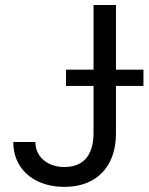

<svg xmlns="http://www.w3.org/2000/svg" viewBox="-20 -727 586 757"><path d="M437.2 -707.2V-202.3Q437.2 -135.4 412.3 -87.7Q387.4 -40.1 341.7 -15.2Q295.9 9.7 234.1 9.7Q175.8 9.7 130 -11.7Q84.3 -33.1 58.4 -73.2Q32.5 -113.3 32.5 -167.1H119.5Q119.5 -137.8 134.3 -115.5Q149.2 -93.2 175.1 -80.8Q201 -68.4 234.1 -68.4Q270.7 -68.4 296.6 -83.6Q322.5 -98.8 335.6 -128.8Q348.8 -158.8 348.8 -202.3V-707.2ZM240.3 -452.3H545.6V-388.1H240.3Z"/></svg>

Font: Pretendard Variable
Style: Regular
Weight: 400
Designer: Base glyphs from Inter by Rasmus Andersson; Hangul glyphs from Noto Sans CJK(Source Han Sans) by Jang Soo-young and Kang
Foundry: Kil Hyung-jin
Version: Version 1.100;FEAKit 1.0